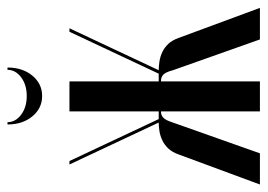

<svg xmlns="http://www.w3.org/2000/svg" viewBox="-126 -578 696 499"><g transform="rotate(-90 221.5 -328.0)"><path d="M289 -226Q284 -245 277.5 -251Q271 -257 262 -257H260V0H182V-257H180Q172 -257 165.5 -251Q159 -245 153 -226L73 0H-8L70 -211Q76 -228 85.5 -238Q95 -248 106.5 -253.5Q118 -259 130 -261Q142 -263 153 -263L44 -495H53L162 -263H182V-495H260V-263H280L389 -495H398L289 -263Q300 -263 312.5 -261Q325 -259 336.5 -253.5Q348 -248 357.5 -238Q367 -228 373 -211L451 0H369ZM290 -656H296Q296 -617 275 -591.5Q254 -566 222 -566Q190 -566 169 -591.5Q148 -617 148 -656H154Q154 -635 173.5 -620.5Q193 -606 222 -606Q251 -606 270.5 -620.5Q290 -635 290 -656Z"/></g></svg>

Font: Moniqa SemBd Narrow Display
Style: Regular
Weight: 600
Width: 4
Designer: Rajesh Rajput
Foundry: Rajesh Rajput
Version: Version 1.000